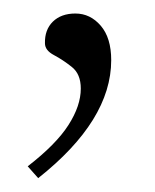

<svg xmlns="http://www.w3.org/2000/svg" viewBox="-20 -107 230 284"><path d="M21 139Q63 106.5 81.2 78Q99.5 49.5 99.5 24Q99.5 2.5 86.2 -8Q73 -18.5 59.8 -25.5Q46.5 -32.5 46.5 -43Q46 -63 58.2 -75Q70.5 -87 91.5 -87Q113.5 -87 129 -69Q144.5 -51 144.5 -18Q144.5 71 36.5 156.5Z"/></svg>

Font: Newsreader Text Light
Style: Regular
Weight: 300
Designer: Hugues Gentile
Foundry: Production Type
Version: Version 1.001